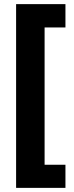

<svg xmlns="http://www.w3.org/2000/svg" viewBox="-20 -746 359 930"><path d="M297 164H58V-726H297V-613H196V52H297Z"/></svg>

Font: Noto Sans Armenian SemiCondensed ExtraBold
Style: Regular
Weight: 800
Width: 4
Designer: Monotype Design Team
Foundry: Monotype Imaging Inc.
Version: Version 2.008; ttfautohint (v1.8.4.7-5d5b)